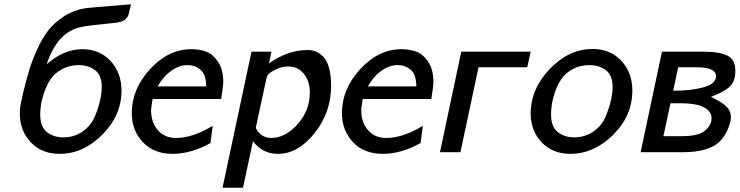

<svg xmlns="http://www.w3.org/2000/svg" viewBox="-20 -715 3475 902"><path d="M73.2 -182.1Q73.2 -200.2 75.7 -216.6Q78.1 -232.9 84 -256.8Q89.8 -280.8 90.8 -288.1Q105 -345.2 117.9 -387.7Q130.9 -430.2 155 -483.6Q179.2 -537.1 207.5 -573Q235.8 -608.9 280 -637.9Q324.2 -667 377.9 -675.8Q392.1 -678.7 595.2 -694.8Q594.2 -690.9 591.6 -678.5Q588.9 -666 587.9 -662.1Q586.9 -658.2 584.5 -648.7Q582 -639.2 579.1 -636Q576.2 -632.8 571 -626.5Q565.9 -620.1 559.6 -617.7Q553.2 -615.2 544.2 -612.1Q535.2 -608.9 522.9 -607.9Q503.9 -606 476.1 -603Q448.2 -600.1 436 -598.6Q423.8 -597.2 404.3 -595Q384.8 -592.8 377 -591.3Q369.1 -589.8 356 -586.9Q342.8 -584 336.4 -581.5Q330.1 -579.1 321 -575Q312 -570.8 304.9 -566.4Q297.9 -562 290 -556.2Q231.9 -512.2 199.2 -413.1Q280.3 -483.9 366.2 -483.9Q448.2 -483.9 499.5 -428.5Q550.8 -373 550.8 -289.1Q550.8 -172.9 460.9 -82.5Q371.1 7.8 259.8 7.8Q176.8 7.8 125 -46.1Q73.2 -100.1 73.2 -182.1ZM168.9 -178.2Q168.9 -119.1 200.4 -94.5Q231.9 -69.8 276.9 -69.8Q330.1 -69.8 369.1 -97.9Q408.2 -126 425.5 -168Q442.9 -210 450.4 -244.4Q458 -278.8 458 -306.2Q458 -362.3 426 -385.7Q394 -409.2 349.1 -409.2Q305.2 -409.2 270.5 -389.6Q235.8 -370.1 217.5 -342.5Q199.2 -314.9 187.5 -280.5Q175.8 -246.1 172.4 -221.7Q168.9 -197.3 168.9 -178.2Z M599.1 -184.1Q599.1 -296.9 685.1 -390.4Q771 -483.9 878.9 -483.9Q917 -483.9 948.5 -472.4Q980 -460.9 1004.4 -424.6Q1028.8 -388.2 1028.8 -330.1Q1028.8 -310.1 1019 -250H697.8Q696.8 -249 695.3 -240Q693.8 -231 691.9 -218Q689.9 -205.1 689.9 -195.8Q689.9 -140.6 721.4 -103.8Q752.9 -66.9 807.1 -66.9Q886.2 -66.9 979 -124L968.8 -43Q877 7.8 791 7.8Q703.1 7.8 651.1 -47.1Q599.1 -102.1 599.1 -184.1ZM720.7 -309.1H948.7Q947.8 -366.2 921.9 -387.7Q896 -409.2 861.8 -409.2Q820.8 -409.2 783.2 -381.6Q745.6 -354 720.7 -309.1Z M1025.4 167 1161.6 -472.2H1255.4L1243.7 -417Q1331.5 -480 1425.8 -480H1426.8Q1445.8 -480 1462.6 -473.4Q1479.5 -466.8 1497.1 -450.4Q1514.6 -434.1 1525.1 -398.4Q1535.6 -362.8 1535.6 -313Q1535.6 -187 1458 -89.6Q1380.4 7.8 1285.6 7.8Q1212.4 7.8 1168.5 -51.8L1121.6 167ZM1181.6 -113.8Q1206.5 -66.9 1253.4 -66.9Q1320.3 -66.9 1377.9 -131.3Q1435.5 -195.8 1435.5 -279.8Q1435.5 -334 1407.5 -368.4Q1379.4 -402.8 1333.5 -402.8Q1305.7 -402.8 1279.1 -390.4Q1252.4 -377.9 1239.7 -365.2Q1234.9 -360.4 1232.2 -348.6Q1229.5 -336.9 1207.5 -234.9Q1192.9 -163.6 1181.6 -113.8Z M1586.4 -184.1Q1586.4 -296.9 1672.4 -390.4Q1758.3 -483.9 1866.2 -483.9Q1904.3 -483.9 1935.8 -472.4Q1967.3 -460.9 1991.7 -424.6Q2016.1 -388.2 2016.1 -330.1Q2016.1 -310.1 2006.3 -250H1685.1Q1684.1 -249 1682.6 -240Q1681.2 -231 1679.2 -218Q1677.2 -205.1 1677.2 -195.8Q1677.2 -140.6 1708.7 -103.8Q1740.2 -66.9 1794.4 -66.9Q1873.5 -66.9 1966.3 -124L1956.1 -43Q1864.3 7.8 1778.3 7.8Q1690.4 7.8 1638.4 -47.1Q1586.4 -102.1 1586.4 -184.1ZM1708 -309.1H1936Q1935.1 -366.2 1909.2 -387.7Q1883.3 -409.2 1849.1 -409.2Q1808.1 -409.2 1770.5 -381.6Q1732.9 -354 1708 -309.1Z M2046.9 0 2147 -472.2H2473.1L2457 -398.9H2228L2143.1 0Z M2473.1 -182.1Q2473.1 -297.4 2563 -391.1Q2652.8 -484.9 2765.1 -484.9Q2847.2 -484.9 2898.9 -429.4Q2950.7 -374 2950.7 -290Q2950.7 -170.9 2860.4 -81.5Q2770 7.8 2659.7 7.8Q2576.7 7.8 2524.9 -46.1Q2473.1 -100.1 2473.1 -182.1ZM2568.8 -178.2Q2568.8 -119.1 2600.3 -94.5Q2631.8 -69.8 2676.8 -69.8Q2730 -69.8 2769 -97.9Q2808.1 -126 2825.4 -168Q2842.8 -210 2850.3 -244.4Q2857.9 -278.8 2857.9 -306.2Q2857.9 -362.3 2825.9 -385.7Q2793.9 -409.2 2749 -409.2Q2705.1 -409.2 2670.4 -390.1Q2635.7 -371.1 2617.4 -344Q2599.1 -316.9 2587.4 -282.5Q2575.7 -248 2572.3 -223.1Q2568.8 -198.2 2568.8 -178.2Z M2989.7 0 3089.8 -472.2H3287.6Q3360.8 -472.2 3397.7 -453.6Q3434.6 -435.1 3434.6 -380.9Q3434.6 -335 3409.7 -309.6Q3384.8 -284.2 3319.8 -259.8Q3382.8 -231 3401.9 -203.1Q3414.1 -185.1 3413.6 -164.1Q3413.6 -141.1 3398.7 -106.4Q3383.8 -71.8 3360.8 -49.8Q3309.1 0 3189 0ZM3096.7 -75.2H3180.7Q3251.5 -75.2 3283.7 -95.2Q3299.8 -105 3311.3 -122.6Q3322.8 -140.1 3322.8 -159.2Q3322.8 -193.4 3284.7 -211.9Q3255.9 -228 3186 -230H3129.9ZM3142.6 -289.1H3154.8Q3226.6 -289.1 3285.2 -304.9Q3343.8 -320.8 3343.8 -356.9Q3343.8 -398.9 3252.9 -398.9H3166Z"/></svg>

Font: CMU Bright
Style: SemiBoldOblique
Weight: 600
Italic angle: -12°
Version: Version 0.7.0